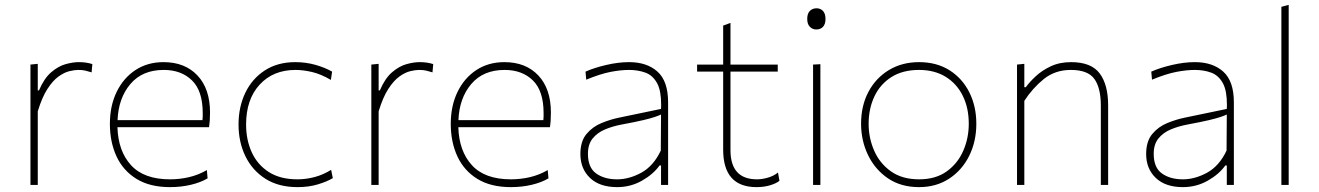

<svg xmlns="http://www.w3.org/2000/svg" viewBox="-20 -759 5414 788"><path d="M105 0V-494L135 -497V-388H140Q161 -437.5 190.2 -462.5Q219.5 -487.5 249.5 -495.8Q279.5 -504 303 -504Q319 -504 332.8 -502Q346.5 -500 359 -496L356 -462Q342 -466.5 330.2 -469.2Q318.5 -472 301 -472Q286.5 -472 265.2 -467Q244 -462 220.5 -445.2Q197 -428.5 174.8 -394.2Q152.5 -360 135 -302V0Z M678 9Q595 9 540.2 -24.8Q485.5 -58.5 458.2 -117.2Q431 -176 431 -251Q431 -324.5 458.8 -381.8Q486.5 -439 536 -471.5Q585.5 -504 651 -504Q739 -504 790.5 -449.2Q842 -394.5 842 -297Q842 -262.5 838 -237H462Q465 -138.5 518 -80.8Q571 -23 678 -23Q718 -23 756.2 -32Q794.5 -41 829 -61L832 -27Q803.5 -10 763 -0.5Q722.5 9 678 9ZM652 -472Q564 -472 515 -414Q466 -356 462.5 -266H811Q812 -273.5 812 -281Q812 -288 812 -295Q812 -386 768 -429Q724 -472 652 -472Z M1201 9Q1123.5 9 1069.5 -25.2Q1015.5 -59.5 987.2 -117.8Q959 -176 959 -248Q959 -320.5 987 -378.5Q1015 -436.5 1067.2 -470.2Q1119.5 -504 1192 -504Q1235 -504 1274.8 -492.8Q1314.5 -481.5 1343 -465L1338 -431Q1297 -455 1260.5 -463.5Q1224 -472 1193 -472Q1101 -472 1045.5 -411.5Q990 -351 990 -248Q990 -185 1013.2 -134Q1036.5 -83 1083.2 -53Q1130 -23 1201 -23Q1236.5 -23 1271.8 -32.5Q1307 -42 1339 -62L1346 -28Q1323 -14 1285.2 -2.5Q1247.5 9 1201 9Z M1504 0V-494L1534 -497V-388H1539Q1560 -437.5 1589.2 -462.5Q1618.5 -487.5 1648.5 -495.8Q1678.5 -504 1702 -504Q1718 -504 1731.8 -502Q1745.5 -500 1758 -496L1755 -462Q1741 -466.5 1729.2 -469.2Q1717.5 -472 1700 -472Q1685.5 -472 1664.2 -467Q1643 -462 1619.5 -445.2Q1596 -428.5 1573.8 -394.2Q1551.5 -360 1534 -302V0Z M2077 9Q1994 9 1939.2 -24.8Q1884.5 -58.5 1857.2 -117.2Q1830 -176 1830 -251Q1830 -324.5 1857.8 -381.8Q1885.5 -439 1935 -471.5Q1984.5 -504 2050 -504Q2138 -504 2189.5 -449.2Q2241 -394.5 2241 -297Q2241 -262.5 2237 -237H1861Q1864 -138.5 1917 -80.8Q1970 -23 2077 -23Q2117 -23 2155.2 -32Q2193.5 -41 2228 -61L2231 -27Q2202.5 -10 2162 -0.5Q2121.5 9 2077 9ZM2051 -472Q1963 -472 1914 -414Q1865 -356 1861.5 -266H2210Q2211 -273.5 2211 -281Q2211 -288 2211 -295Q2211 -386 2167 -429Q2123 -472 2051 -472Z M2513 9Q2441 9 2401.5 -28.8Q2362 -66.5 2362 -127Q2362 -179 2387 -209Q2412 -239 2448.8 -254Q2485.5 -269 2520 -276L2693 -312Q2693.5 -320.5 2693.5 -328.5Q2693.5 -385.5 2678 -415.5Q2660 -449.5 2629.2 -460.8Q2598.5 -472 2562 -472Q2527.5 -472 2485.2 -463.8Q2443 -455.5 2386 -432L2383 -465Q2419 -481 2468.5 -492.5Q2518 -504 2562 -504Q2635 -504 2678.5 -465Q2722 -426 2722 -339V0H2693V-80H2687Q2661.5 -44 2614.8 -17.5Q2568 9 2513 9ZM2513 -23Q2562 -23 2612 -50.2Q2662 -77.5 2692 -141L2693 -289Q2683.5 -284.5 2667.5 -279Q2651.5 -273.5 2620 -266Q2588.5 -258.5 2532 -248Q2494.5 -241 2463 -227.8Q2431.5 -214.5 2412.2 -190.5Q2393 -166.5 2393 -128Q2393 -71 2426.8 -47Q2460.5 -23 2513 -23Z M3085 9Q2948 9 2948 -145V-465H2841V-494H2948V-654L2978 -665V-494H3172V-465H2978V-143Q2978 -23 3087 -23Q3108 -23 3132 -30Q3156 -37 3173 -51L3179 -17Q3166.5 -6.5 3141.2 1.2Q3116 9 3085 9Z M3317 0V-494L3347 -495.5V0ZM3330 -638Q3314.5 -638 3303.8 -649Q3293 -660 3293 -681Q3293 -703.5 3303.8 -714.2Q3314.5 -725 3331 -725Q3347.5 -725 3357.8 -714Q3368 -703 3368 -681Q3368 -660 3357.8 -649Q3347.5 -638 3330 -638Z M3752 9Q3677.5 9 3624.2 -27.2Q3571 -63.5 3542.5 -122.8Q3514 -182 3514 -251Q3514 -325 3544.2 -382Q3574.5 -439 3628.2 -471.5Q3682 -504 3752 -504Q3824 -504 3876.8 -470.8Q3929.5 -437.5 3958.2 -380.2Q3987 -323 3987 -251Q3987 -178.5 3957.8 -119.5Q3928.5 -60.5 3875.5 -25.8Q3822.5 9 3752 9ZM3752 -23Q3820.5 -23 3865.8 -55.8Q3911 -88.5 3933.5 -140.5Q3956 -192.5 3956 -251Q3956 -316.5 3931.2 -366.2Q3906.5 -416 3860.8 -444Q3815 -472 3752 -472Q3684.5 -472 3638.2 -442.5Q3592 -413 3568.5 -362.8Q3545 -312.5 3545 -251Q3545 -192.5 3567.8 -140.5Q3590.5 -88.5 3636.5 -55.8Q3682.5 -23 3752 -23Z M4154 0V-494L4184 -497V-401H4190Q4205 -422 4230.8 -446Q4256.5 -470 4292.8 -487Q4329 -504 4376 -504Q4458.5 -504 4493.2 -457.8Q4528 -411.5 4528 -326V0H4498V-326Q4498 -398 4471.5 -435Q4445 -472 4375 -472Q4310.5 -472 4264.2 -434.8Q4218 -397.5 4184 -345V0Z M4835 9Q4763 9 4723.5 -28.8Q4684 -66.5 4684 -127Q4684 -179 4709 -209Q4734 -239 4770.8 -254Q4807.5 -269 4842 -276L5015 -312Q5015.5 -320.5 5015.5 -328.5Q5015.5 -385.5 5000 -415.5Q4982 -449.5 4951.2 -460.8Q4920.5 -472 4884 -472Q4849.5 -472 4807.2 -463.8Q4765 -455.5 4708 -432L4705 -465Q4741 -481 4790.5 -492.5Q4840 -504 4884 -504Q4957 -504 5000.5 -465Q5044 -426 5044 -339V0H5015V-80H5009Q4983.5 -44 4936.8 -17.5Q4890 9 4835 9ZM4835 -23Q4884 -23 4934 -50.2Q4984 -77.5 5014 -141L5015 -289Q5005.5 -284.5 4989.5 -279Q4973.5 -273.5 4942 -266Q4910.5 -258.5 4854 -248Q4816.5 -241 4785 -227.8Q4753.5 -214.5 4734.2 -190.5Q4715 -166.5 4715 -128Q4715 -71 4748.8 -47Q4782.5 -23 4835 -23Z M5239 0V-731L5269 -739V0Z"/></svg>

Font: Heraclito Thin
Style: Regular
Weight: 100
Designer: Kostas Bartsokas (font) & Cristiano Sobral (main changes)
Foundry: Kostas Bartsokas (font) & Cristiano Sobral (main changes)
Version: Version 1.00;July 8, 2020;FontCreator 13.0.0.2655 64-bit